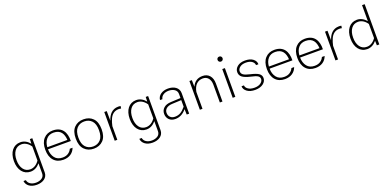

<svg xmlns="http://www.w3.org/2000/svg" viewBox="5 -1768 6277 3077"><g transform="rotate(-20 3143.0 -229.0)"><path d="M46.4 -244.6C46.4 -94.2 122.6 4.9 244.6 4.9C307.6 4.9 361.8 -25.9 404.8 -78.1V92.8C404.8 127.4 391.1 154.3 363.8 172.9C335.9 190.9 302.7 200.2 264.2 200.2C225.6 200.2 193.8 191.9 168 174.8C142.1 157.7 127 134.8 122.6 106.4H81.5C85.9 146 105 177.7 138.2 201.7C171.4 225.1 213.9 236.8 265.1 236.8C367.2 236.8 449.2 185.5 449.2 92.8V-490.2H408.2L405.3 -411.6C362.3 -464.4 308.6 -495.1 244.6 -495.1C123 -495.1 46.4 -395.5 46.4 -244.6ZM91.8 -244.1C91.8 -309.1 106 -360.8 134.3 -399.9C162.6 -438.5 201.7 -458 251.5 -458C312.5 -458 367.2 -420.9 404.8 -364.3V-125.5C367.2 -69.3 313.5 -32.2 251.5 -32.2C201.7 -32.2 162.6 -51.3 134.3 -89.8C106 -128.4 91.8 -179.7 91.8 -244.1Z M1014.2 -236.8C1018.1 -386.7 955.1 -494.6 797.4 -494.6C732.4 -494.6 680.2 -473.1 640.6 -429.7C601.1 -386.2 581.5 -324.7 581.5 -245.1C581.5 -166 601.1 -104.5 640.1 -60.5C679.2 -16.6 733.4 5.4 802.2 5.4C903.3 5.4 973.6 -43.9 1003.4 -126H956.5C946.3 -101.1 928.7 -79.1 902.8 -60.5C877 -41.5 843.8 -32.2 802.7 -32.2C744.6 -32.2 700.7 -51.3 670.9 -89.8C641.1 -127.9 625.5 -176.8 625 -236.8ZM626 -272C629.4 -326.7 645.5 -371.6 675.3 -406.2C704.6 -440.9 745.6 -458 797.9 -458C921.9 -458 961.9 -375 968.8 -272Z M1322.3 -494.6C1256.8 -494.6 1203.6 -474.1 1163.1 -432.6C1122.1 -391.1 1101.6 -328.6 1101.6 -245.1C1101.6 -161.6 1122.1 -99.1 1163.1 -57.6C1203.6 -15.6 1256.8 5.4 1322.3 5.4C1387.7 5.4 1440.9 -15.6 1481.9 -57.6C1522.5 -99.1 1543 -161.6 1543 -245.1C1543 -328.6 1522.5 -391.1 1481.9 -432.6C1441.4 -474.1 1388.2 -494.6 1322.3 -494.6ZM1322.3 -458C1374.5 -458 1416.5 -440.9 1449.2 -406.2C1481.9 -371.6 1498 -317.9 1498 -245.1C1498 -172.4 1481.9 -118.7 1449.2 -84C1416.5 -49.3 1374.5 -31.7 1322.3 -31.7C1270 -31.7 1228 -49.3 1195.3 -84C1162.6 -118.7 1146.5 -172.4 1146.5 -245.1C1146.5 -317.9 1162.6 -371.6 1195.3 -406.2C1228 -440.9 1270 -458 1322.3 -458Z M1676.8 0H1721.2V-235.4L1721.7 -234.9C1730 -275.4 1741.2 -312 1755.9 -345.2C1784.7 -411.6 1832 -455.1 1909.7 -455.1C1927.7 -455.1 1940.9 -453.1 1949.2 -449.7L1956.1 -489.7C1944.3 -493.2 1931.2 -494.6 1916 -494.6C1808.6 -494.6 1752 -421.4 1720.7 -326.2L1719.2 -490.2H1676.8Z M2022 -244.6C2022 -94.2 2098.1 4.9 2220.2 4.9C2283.2 4.9 2337.4 -25.9 2380.4 -78.1V92.8C2380.4 127.4 2366.7 154.3 2339.4 172.9C2311.5 190.9 2278.3 200.2 2239.7 200.2C2201.2 200.2 2169.4 191.9 2143.6 174.8C2117.7 157.7 2102.5 134.8 2098.1 106.4H2057.1C2061.5 146 2080.6 177.7 2113.8 201.7C2147 225.1 2189.5 236.8 2240.7 236.8C2342.8 236.8 2424.8 185.5 2424.8 92.8V-490.2H2383.8L2380.9 -411.6C2337.9 -464.4 2284.2 -495.1 2220.2 -495.1C2098.6 -495.1 2022 -395.5 2022 -244.6ZM2067.4 -244.1C2067.4 -309.1 2081.5 -360.8 2109.9 -399.9C2138.2 -438.5 2177.2 -458 2227.1 -458C2288.1 -458 2342.8 -420.9 2380.4 -364.3V-125.5C2342.8 -69.3 2289.1 -32.2 2227.1 -32.2C2177.2 -32.2 2138.2 -51.3 2109.9 -89.8C2081.5 -128.4 2067.4 -179.7 2067.4 -244.1Z M2946.3 -351.1C2946.3 -443.8 2864.3 -494.6 2763.7 -494.6C2713.4 -494.6 2671.9 -482.9 2638.2 -459.5C2604.5 -435.5 2585.9 -403.8 2581.5 -364.3H2623C2627.4 -392.1 2642.6 -415 2668 -432.1C2693.4 -449.2 2724.6 -458 2762.2 -458C2799.8 -458 2832.5 -448.7 2860.4 -430.7C2887.7 -412.6 2901.4 -385.7 2901.4 -351.1V-282.7L2735.4 -274.9C2681.2 -272.5 2640.1 -258.3 2611.3 -232.4C2582.5 -206.5 2567.9 -173.3 2567.9 -133.8C2567.9 -92.3 2581.1 -59.1 2606.9 -33.2C2632.8 -7.3 2667.5 5.4 2711.4 5.4C2783.2 5.4 2846.2 -25.9 2901.4 -92.8L2904.8 0H2946.3ZM2609.9 -135.7C2609.9 -193.8 2656.7 -235.8 2741.2 -240.2L2901.4 -247.6V-134.8C2870.1 -97.2 2840.8 -70.8 2813.5 -55.2C2786.1 -39.1 2754.4 -31.2 2717.8 -31.2C2684.1 -31.2 2657.7 -41 2638.7 -60.5C2619.6 -79.6 2609.9 -105 2609.9 -135.7Z M3173.8 -287.6C3192.9 -395 3252.9 -456.1 3342.8 -456.1C3382.3 -456.1 3413.6 -442.4 3436 -414.6C3458.5 -386.7 3469.7 -350.1 3469.7 -303.7V0H3514.6V-306.6C3514.6 -364.3 3500.5 -410.2 3471.7 -443.8C3442.9 -477.5 3402.3 -494.6 3351.1 -494.6C3266.6 -494.6 3207.5 -455.1 3172.9 -376L3170.4 -490.2H3128.9V0H3173.8Z M3668 -652.8C3668 -628.9 3686 -609.4 3710.9 -609.4C3736.3 -609.4 3753.9 -628.9 3753.9 -652.8C3753.9 -676.3 3736.3 -695.3 3710.9 -695.3C3686 -695.3 3668 -676.3 3668 -652.8ZM3689 0H3733.9V-490.2H3689Z M4076.2 -494.6C4021 -494.6 3977.5 -481.4 3945.8 -455.6C3913.6 -429.2 3897.5 -397.5 3897.5 -360.4C3897.5 -324.2 3911.1 -295.4 3938.5 -274.4C3965.8 -252.9 4013.2 -234.4 4080.1 -218.8C4133.3 -207.5 4170.4 -195.3 4190.4 -182.1C4210.4 -168.9 4220.2 -151.4 4220.2 -128.9C4220.2 -103 4207 -80.6 4181.2 -61.5C4155.3 -42 4120.1 -32.2 4075.7 -32.2C4029.3 -32.2 3993.2 -41.5 3966.8 -60.5C3939.9 -79.1 3926.8 -100.6 3926.3 -125.5H3884.8C3884.8 -89.8 3901.9 -59.1 3936 -33.7C3969.7 -7.8 4016.1 4.9 4075.2 4.9C4189.5 4.9 4262.2 -56.6 4262.2 -129.9C4262.2 -162.6 4248.5 -188.5 4221.7 -207.5C4194.3 -226.6 4147.5 -243.7 4081.5 -258.8C4027.3 -271 3990.2 -284.7 3969.7 -299.8C3949.2 -314.9 3939 -335 3939 -360.8C3939 -386.7 3951.7 -409.7 3976.6 -429.2C4001.5 -448.2 4035.2 -458 4077.6 -458C4122.1 -458 4156.7 -448.7 4181.6 -430.2C4206.5 -411.1 4218.8 -389.2 4219.2 -364.3H4260.3C4260.3 -400.9 4244.1 -431.6 4211.4 -457C4178.7 -481.9 4133.8 -494.6 4076.2 -494.6Z M4793.5 -236.8C4797.4 -386.7 4734.4 -494.6 4576.7 -494.6C4511.7 -494.6 4459.5 -473.1 4419.9 -429.7C4380.4 -386.2 4360.8 -324.7 4360.8 -245.1C4360.8 -166 4380.4 -104.5 4419.4 -60.5C4458.5 -16.6 4512.7 5.4 4581.5 5.4C4682.6 5.4 4752.9 -43.9 4782.7 -126H4735.8C4725.6 -101.1 4708 -79.1 4682.1 -60.5C4656.2 -41.5 4623 -32.2 4582 -32.2C4523.9 -32.2 4480 -51.3 4450.2 -89.8C4420.4 -127.9 4404.8 -176.8 4404.3 -236.8ZM4405.3 -272C4408.7 -326.7 4424.8 -371.6 4454.6 -406.2C4483.9 -440.9 4524.9 -458 4577.1 -458C4701.2 -458 4741.2 -375 4748 -272Z M5313.5 -236.8C5317.4 -386.7 5254.4 -494.6 5096.7 -494.6C5031.7 -494.6 4979.5 -473.1 4939.9 -429.7C4900.4 -386.2 4880.9 -324.7 4880.9 -245.1C4880.9 -166 4900.4 -104.5 4939.5 -60.5C4978.5 -16.6 5032.7 5.4 5101.6 5.4C5202.6 5.4 5272.9 -43.9 5302.7 -126H5255.9C5245.6 -101.1 5228 -79.1 5202.1 -60.5C5176.3 -41.5 5143.1 -32.2 5102.1 -32.2C5043.9 -32.2 5000 -51.3 4970.2 -89.8C4940.4 -127.9 4924.8 -176.8 4924.3 -236.8ZM4925.3 -272C4928.7 -326.7 4944.8 -371.6 4974.6 -406.2C5003.9 -440.9 5044.9 -458 5097.2 -458C5221.2 -458 5261.2 -375 5268.1 -272Z M5441.4 0H5485.8V-235.4L5486.3 -234.9C5494.6 -275.4 5505.9 -312 5520.5 -345.2C5549.3 -411.6 5596.7 -455.1 5674.3 -455.1C5692.4 -455.1 5705.6 -453.1 5713.9 -449.7L5720.7 -489.7C5709 -493.2 5695.8 -494.6 5680.7 -494.6C5573.2 -494.6 5516.6 -421.4 5485.4 -326.2L5483.9 -490.2H5441.4Z M5786.6 -244.6C5786.6 -94.2 5862.8 4.9 5984.9 4.9C6047.9 4.9 6102.1 -25.9 6145 -78.1L6147.9 0H6189.5V-686.5H6144.5V-413.1C6101.6 -464.4 6047.9 -495.1 5984.9 -495.1C5863.3 -495.1 5786.6 -395.5 5786.6 -244.6ZM5832 -244.1C5832 -309.1 5846.2 -360.8 5874.5 -399.9C5902.8 -438.5 5941.9 -458 5991.7 -458C6052.7 -458 6106.9 -421.4 6144.5 -365.2V-124.5C6106.9 -68.4 6052.7 -32.2 5991.7 -32.2C5941.9 -32.2 5902.8 -51.3 5874.5 -89.8C5846.2 -128.4 5832 -179.7 5832 -244.1Z"/></g></svg>

Font: Estedad ExtraLight
Style: Regular
Weight: 200
Designer: Amin Abedi
Version: Version 7.3